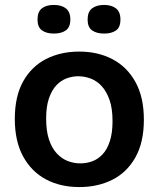

<svg xmlns="http://www.w3.org/2000/svg" viewBox="-20 -745 643 778"><path d="M302 13Q224 13 165.5 -18.5Q107 -50 73.5 -111.5Q40 -173 40 -263Q40 -355 74 -415.5Q108 -476 167 -506Q226 -536 301 -536Q377 -536 436 -505Q495 -474 529 -412.5Q563 -351 563 -260Q563 -168 528.5 -107Q494 -46 435 -16.5Q376 13 302 13ZM306 -83Q331 -83 354 -91.5Q377 -100 395.5 -119.5Q414 -139 425 -172.5Q436 -206 436 -254Q436 -305 424 -339.5Q412 -374 392.5 -395.5Q373 -417 348 -426.5Q323 -436 297 -436Q273 -436 250 -427.5Q227 -419 208.5 -399.5Q190 -380 178.5 -347Q167 -314 167 -265Q167 -214 178.5 -179.5Q190 -145 210 -123.5Q230 -102 254.5 -92.5Q279 -83 306 -83ZM402 -609Q371 -609 353 -622Q335 -635 335 -666Q335 -697 353 -711Q371 -725 402 -725Q432 -725 450 -711Q468 -697 468 -666Q468 -634 450 -621.5Q432 -609 402 -609ZM198 -609Q168 -609 150 -622Q132 -635 132 -666Q132 -697 149.5 -711Q167 -725 198 -725Q229 -725 247 -711Q265 -697 265 -666Q265 -635 247 -622Q229 -609 198 -609Z"/></svg>

Font: Bricolage Grotesque SemiBold
Style: Regular
Weight: 600
Designer: Mathieu Triay
Foundry: Atelier Triay
Version: Version 1.000;gftools[0.9.30]